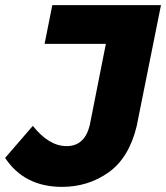

<svg xmlns="http://www.w3.org/2000/svg" viewBox="-58 -721 648 749"><path d="M184 8Q37 8 -38 -105L70 -230Q133 -151 202 -151Q272 -151 292 -232L355 -550H116L146 -701H570L475 -228Q445 -105 365.5 -48.5Q286 8 184 8Z"/></svg>

Font: Argentum Novus
Style: Bold Italic
Weight: 700
Designer: Julieta Ulanovsky (font) & Cristiano Sobral (main changes)
Foundry: Julieta Ulanovsky (font) & Cristiano Sobral (main changes)
Version: Version 3.00;November 27, 2020;FontCreator 13.0.0.2655 64-bi